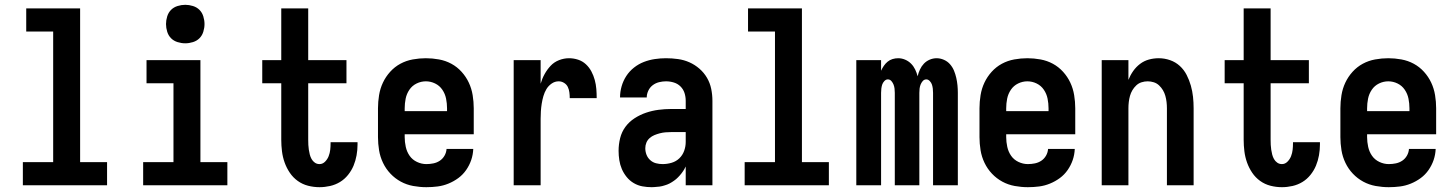

<svg xmlns="http://www.w3.org/2000/svg" viewBox="-20 -770 6040 798"><path d="M75 0V-96H201V-639H89V-735H313V-96H425V0Z M575 0V-96H701V-424H589V-520H813V-96H925V0ZM750 -590Q734 -590 718 -595Q702 -600 691 -611Q680 -622 675 -638Q670 -654 670 -670Q670 -686 675 -702Q680 -718 691 -729Q702 -740 718 -745Q734 -750 750 -750Q766 -750 782 -745Q798 -740 809 -729Q820 -718 825 -702Q830 -686 830 -670Q830 -654 825 -638Q820 -622 809 -611Q798 -600 782 -595Q766 -590 750 -590Z M1308 8Q1284 8 1260.5 2Q1237 -4 1217.5 -18Q1198 -32 1184.5 -52Q1171 -72 1163 -94.5Q1155 -117 1152 -141Q1149 -165 1149 -189V-424H1070V-520H1149V-735H1261V-520H1420V-424H1261V-189Q1261 -178 1261.5 -168Q1262 -158 1263.5 -148Q1265 -138 1267.5 -128Q1270 -118 1275 -109Q1280 -100 1288.5 -94Q1297 -88 1308 -88Q1321 -88 1331 -98Q1341 -108 1346 -121Q1351 -134 1352.5 -147.5Q1354 -161 1354 -175V-179H1466V-169Q1466 -147 1462 -124.5Q1458 -102 1449.5 -81.5Q1441 -61 1426.5 -43Q1412 -25 1393 -13.5Q1374 -2 1352 3Q1330 8 1308 8Z M1752 8Q1725 8 1697.5 3Q1670 -2 1646 -15Q1622 -28 1603 -48Q1584 -68 1572 -93Q1560 -118 1555.5 -145.5Q1551 -173 1551 -200V-320Q1551 -347 1555.5 -374.5Q1560 -402 1571.5 -426.5Q1583 -451 1601.5 -471.5Q1620 -492 1644 -505Q1668 -518 1695.5 -523Q1723 -528 1750 -528Q1777 -528 1804.5 -523Q1832 -518 1856 -505Q1880 -492 1898.5 -471.5Q1917 -451 1928.5 -426.5Q1940 -402 1944.5 -374.5Q1949 -347 1949 -320V-212H1662V-200Q1662 -180 1666.5 -159.5Q1671 -139 1682.5 -122.5Q1694 -106 1713 -97Q1732 -88 1752 -88Q1767 -88 1781.5 -91Q1796 -94 1808 -102Q1820 -110 1827.5 -123Q1835 -136 1836 -151H1947Q1946 -127 1938.5 -105Q1931 -83 1917.5 -63.5Q1904 -44 1885 -30Q1866 -16 1844 -7Q1822 2 1799 5Q1776 8 1752 8ZM1662 -308H1838V-320Q1838 -340 1834 -360Q1830 -380 1818.5 -397Q1807 -414 1788.5 -423Q1770 -432 1750 -432Q1730 -432 1711.5 -423Q1693 -414 1681.5 -397Q1670 -380 1666 -360Q1662 -340 1662 -320Z M2115 0V-520H2227V-422Q2233 -443 2243.5 -462Q2254 -481 2268.5 -496.5Q2283 -512 2303.5 -520Q2324 -528 2345 -528Q2364 -528 2382.5 -522Q2401 -516 2415 -503Q2429 -490 2438 -473Q2447 -456 2452 -437.5Q2457 -419 2458.5 -400Q2460 -381 2460 -362H2348Q2348 -374 2346.5 -386Q2345 -398 2340 -408.5Q2335 -419 2324.5 -425.5Q2314 -432 2302 -432Q2286 -432 2272.5 -422.5Q2259 -413 2251 -399.5Q2243 -386 2238.5 -370.5Q2234 -355 2231.5 -339Q2229 -323 2228 -307.5Q2227 -292 2227 -276V0Z M2689 8Q2669 8 2650 4.5Q2631 1 2614 -9Q2597 -19 2584.5 -34.5Q2572 -50 2564.5 -67.5Q2557 -85 2554 -104.5Q2551 -124 2551 -143Q2551 -170 2557.5 -196Q2564 -222 2579.5 -243Q2595 -264 2617.5 -278.5Q2640 -293 2665 -301.5Q2690 -310 2716.5 -313.5Q2743 -317 2769 -317H2830V-351Q2830 -368 2825 -383.5Q2820 -399 2808.5 -410.5Q2797 -422 2781 -427Q2765 -432 2748 -432Q2734 -432 2719.5 -428.5Q2705 -425 2693 -416Q2681 -407 2674.5 -393Q2668 -379 2668 -365H2557Q2557 -388 2563.5 -411Q2570 -434 2583 -454Q2596 -474 2615 -489Q2634 -504 2656 -512.5Q2678 -521 2701.5 -524.5Q2725 -528 2748 -528Q2773 -528 2798 -524.5Q2823 -521 2845.5 -511Q2868 -501 2887 -484.5Q2906 -468 2918.5 -446.5Q2931 -425 2936 -400.5Q2941 -376 2941 -351V0H2830V-78Q2825 -68 2823.5 -65.5Q2822 -63 2819 -58.5Q2816 -54 2812.5 -49.5Q2809 -45 2805.5 -41Q2802 -37 2798 -33Q2794 -29 2790 -25.5Q2786 -22 2781.5 -19Q2777 -16 2772.5 -13Q2768 -10 2763 -7.5Q2758 -5 2753 -3Q2748 -1 2742.5 0.5Q2737 2 2732 3.5Q2727 5 2721.5 5.5Q2716 6 2710.5 6.5Q2705 7 2699.5 7.5Q2694 8 2689 8ZM2734 -88Q2753 -88 2771.5 -93.5Q2790 -99 2803.5 -112Q2817 -125 2823.5 -143Q2830 -161 2830 -180V-221H2769Q2757 -221 2745.5 -220Q2734 -219 2722.5 -216Q2711 -213 2700 -208.5Q2689 -204 2680 -196Q2671 -188 2666.5 -177Q2662 -166 2662 -154Q2662 -140 2667 -127Q2672 -114 2682.5 -104.5Q2693 -95 2706.5 -91.5Q2720 -88 2734 -88Z M3075 0V-96H3201V-639H3089V-735H3313V-96H3425V0Z M3539 0V-520H3642V-476Q3647 -487 3653.5 -496.5Q3660 -506 3669 -513.5Q3678 -521 3689.5 -524.5Q3701 -528 3713 -528Q3728 -528 3742 -522Q3756 -516 3766.5 -505.5Q3777 -495 3783.5 -481.5Q3790 -468 3794 -453Q3797 -467 3803.5 -481Q3810 -495 3820 -505.5Q3830 -516 3844 -522Q3858 -528 3873 -528Q3888 -528 3903 -521.5Q3918 -515 3928.5 -503Q3939 -491 3945 -476.5Q3951 -462 3954.5 -446.5Q3958 -431 3959.5 -415.5Q3961 -400 3961 -384V0H3858V-384Q3858 -393 3857 -401.5Q3856 -410 3853.5 -418Q3851 -426 3844.5 -433Q3838 -440 3830 -440Q3821 -440 3815 -433Q3809 -426 3806 -418Q3803 -410 3802 -401.5Q3801 -393 3801 -384V0H3699V-384Q3699 -393 3698 -401.5Q3697 -410 3694 -418Q3691 -426 3685 -433Q3679 -440 3670 -440Q3662 -440 3655.5 -433Q3649 -426 3646.5 -418Q3644 -410 3643 -401.5Q3642 -393 3642 -384V0Z M4252 8Q4225 8 4197.5 3Q4170 -2 4146 -15Q4122 -28 4103 -48Q4084 -68 4072 -93Q4060 -118 4055.5 -145.5Q4051 -173 4051 -200V-320Q4051 -347 4055.5 -374.5Q4060 -402 4071.5 -426.5Q4083 -451 4101.5 -471.5Q4120 -492 4144 -505Q4168 -518 4195.5 -523Q4223 -528 4250 -528Q4277 -528 4304.5 -523Q4332 -518 4356 -505Q4380 -492 4398.5 -471.5Q4417 -451 4428.5 -426.5Q4440 -402 4444.5 -374.5Q4449 -347 4449 -320V-212H4162V-200Q4162 -180 4166.5 -159.5Q4171 -139 4182.5 -122.5Q4194 -106 4213 -97Q4232 -88 4252 -88Q4267 -88 4281.5 -91Q4296 -94 4308 -102Q4320 -110 4327.5 -123Q4335 -136 4336 -151H4447Q4446 -127 4438.5 -105Q4431 -83 4417.5 -63.5Q4404 -44 4385 -30Q4366 -16 4344 -7Q4322 2 4299 5Q4276 8 4252 8ZM4162 -308H4338V-320Q4338 -340 4334 -360Q4330 -380 4318.5 -397Q4307 -414 4288.5 -423Q4270 -432 4250 -432Q4230 -432 4211.5 -423Q4193 -414 4181.5 -397Q4170 -380 4166 -360Q4162 -340 4162 -320Z M4559 0V-520H4670V-438Q4678 -458 4690 -475Q4702 -492 4718.5 -504.5Q4735 -517 4755 -522.5Q4775 -528 4796 -528Q4820 -528 4843 -520Q4866 -512 4883.5 -496Q4901 -480 4912 -458.5Q4923 -437 4929.5 -414Q4936 -391 4938.5 -367.5Q4941 -344 4941 -320V0H4830V-320Q4830 -333 4828.5 -346Q4827 -359 4823.5 -371.5Q4820 -384 4813.5 -395Q4807 -406 4797.5 -415Q4788 -424 4775.5 -428Q4763 -432 4750 -432Q4737 -432 4724.5 -428Q4712 -424 4702.5 -415Q4693 -406 4686.5 -395Q4680 -384 4676.5 -371.5Q4673 -359 4671.5 -346Q4670 -333 4670 -320V0Z M5308 8Q5284 8 5260.5 2Q5237 -4 5217.5 -18Q5198 -32 5184.5 -52Q5171 -72 5163 -94.5Q5155 -117 5152 -141Q5149 -165 5149 -189V-424H5070V-520H5149V-735H5261V-520H5420V-424H5261V-189Q5261 -178 5261.5 -168Q5262 -158 5263.5 -148Q5265 -138 5267.5 -128Q5270 -118 5275 -109Q5280 -100 5288.5 -94Q5297 -88 5308 -88Q5321 -88 5331 -98Q5341 -108 5346 -121Q5351 -134 5352.5 -147.5Q5354 -161 5354 -175V-179H5466V-169Q5466 -147 5462 -124.5Q5458 -102 5449.5 -81.5Q5441 -61 5426.5 -43Q5412 -25 5393 -13.5Q5374 -2 5352 3Q5330 8 5308 8Z M5752 8Q5725 8 5697.5 3Q5670 -2 5646 -15Q5622 -28 5603 -48Q5584 -68 5572 -93Q5560 -118 5555.5 -145.5Q5551 -173 5551 -200V-320Q5551 -347 5555.5 -374.5Q5560 -402 5571.5 -426.5Q5583 -451 5601.5 -471.5Q5620 -492 5644 -505Q5668 -518 5695.5 -523Q5723 -528 5750 -528Q5777 -528 5804.5 -523Q5832 -518 5856 -505Q5880 -492 5898.5 -471.5Q5917 -451 5928.5 -426.5Q5940 -402 5944.5 -374.5Q5949 -347 5949 -320V-212H5662V-200Q5662 -180 5666.5 -159.5Q5671 -139 5682.5 -122.5Q5694 -106 5713 -97Q5732 -88 5752 -88Q5767 -88 5781.5 -91Q5796 -94 5808 -102Q5820 -110 5827.5 -123Q5835 -136 5836 -151H5947Q5946 -127 5938.5 -105Q5931 -83 5917.5 -63.5Q5904 -44 5885 -30Q5866 -16 5844 -7Q5822 2 5799 5Q5776 8 5752 8ZM5662 -308H5838V-320Q5838 -340 5834 -360Q5830 -380 5818.5 -397Q5807 -414 5788.5 -423Q5770 -432 5750 -432Q5730 -432 5711.5 -423Q5693 -414 5681.5 -397Q5670 -380 5666 -360Q5662 -340 5662 -320Z"/></svg>

Font: Iosevka Curly
Style: Bold
Weight: 700
Monospace: yes
Designer: Belleve Invis
Foundry: Belleve Invis
Version: Version 22.1.2; ttfautohint (v1.8.4)